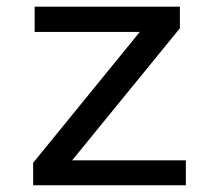

<svg xmlns="http://www.w3.org/2000/svg" viewBox="-20 -548 640 568"><path d="M193.4 -73.7H529.8V0H78.1V-66.4L393.6 -453.6H82.5V-528.3H512.2V-464.4Z"/></svg>

Font: Roboto Mono
Style: Regular
Weight: 400
Designer: Google
Version: Version 2.000985; 2015; ttfautohint (v1.3)